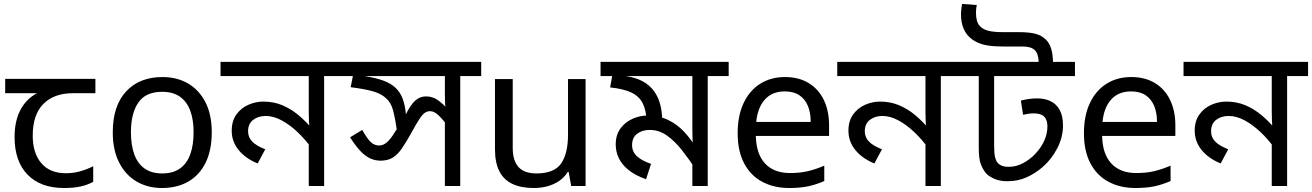

<svg xmlns="http://www.w3.org/2000/svg" viewBox="-20 -932 6574 962"><path d="M301 10Q183 10 118 -57Q53 -124 53 -245Q53 -325 82 -380.5Q111 -436 165 -465H6V-537H458V-465H345Q251 -465 197.5 -411.5Q144 -358 144 -252Q144 -165 187 -114.5Q230 -64 310 -64Q347 -64 381 -73.5Q415 -83 447 -99V-21Q418 -5 383 2.5Q348 10 301 10Z M1041 -269Q1041 -180 1010.5 -117.5Q980 -55 924 -22.5Q868 10 791 10Q720 10 664.5 -22.5Q609 -55 577 -117.5Q545 -180 545 -269Q545 -402 612 -474Q679 -546 794 -546Q867 -546 922.5 -513.5Q978 -481 1009.5 -419.5Q1041 -358 1041 -269ZM636 -269Q636 -206 652.5 -159.5Q669 -113 704 -88Q739 -63 793 -63Q847 -63 882 -88Q917 -113 933.5 -159.5Q950 -206 950 -269Q950 -333 933 -378Q916 -423 881.5 -447.5Q847 -472 792 -472Q710 -472 673 -418Q636 -364 636 -269Z M1709 -622V-551H1604V0H1527V-243L1543 -187Q1510 -233 1471 -270Q1432 -307 1391 -329Q1350 -351 1311 -351Q1274 -351 1248.5 -331.5Q1223 -312 1223 -274Q1223 -244 1244 -222.5Q1265 -201 1309 -184L1271 -113Q1210 -138 1175.5 -180.5Q1141 -223 1141 -277Q1141 -326 1164.5 -358.5Q1188 -391 1224.5 -407Q1261 -423 1299 -423Q1351 -423 1394 -405Q1437 -387 1474.5 -356Q1512 -325 1546 -284L1532 -280Q1529 -303 1528 -325.5Q1527 -348 1527 -371V-551H1085V-622Z M2391 -622V-551H2286V0H2209V-353L2232 -290Q2201 -331 2178.5 -353Q2156 -375 2135 -375Q2121 -375 2109 -367Q2097 -359 2082 -336.5Q2067 -314 2042 -268Q2015 -219 1993 -187.5Q1971 -156 1946.5 -141.5Q1922 -127 1887 -127Q1860 -127 1835.5 -138Q1811 -149 1786.5 -174.5Q1762 -200 1734 -244L1795 -281Q1822 -233 1840 -218Q1858 -203 1879 -203Q1896 -203 1911.5 -213.5Q1927 -224 1945.5 -250Q1964 -276 1988 -321L2011 -354Q2037 -408 2061 -428.5Q2085 -449 2114 -449Q2147 -449 2173.5 -430.5Q2200 -412 2235 -374L2215 -373Q2211 -396 2210 -416.5Q2209 -437 2209 -458V-551H1689V-622ZM1970 -271Q1960 -339 1949.5 -379Q1939 -419 1913 -441Q1888 -464 1845 -475.5Q1802 -487 1737 -495L1752 -571L1806 -551Q1863 -542 1901 -528Q1939 -514 1962.5 -491.5Q1986 -469 1998 -436Q2010 -403 2014 -356Z M2914 -536V0H2842L2829 -71H2825Q2808 -43 2781 -25Q2754 -7 2722 1.5Q2690 10 2655 10Q2591 10 2547.5 -10.5Q2504 -31 2482 -74Q2460 -117 2460 -185V-536H2549V-191Q2549 -127 2578 -95Q2607 -63 2668 -63Q2757 -63 2791.5 -113Q2826 -163 2826 -257V-536Z M3631 -622V-551H3526V0H3449V-135L3467 -82Q3432 -135 3396.5 -180Q3361 -225 3321.5 -253Q3282 -281 3235 -281Q3198 -281 3172.5 -262Q3147 -243 3147 -205Q3147 -172 3171 -149.5Q3195 -127 3242 -111L3217 -34Q3163 -53 3129.5 -80Q3096 -107 3080.5 -139.5Q3065 -172 3065 -208Q3065 -256 3088.5 -288Q3112 -320 3148.5 -336.5Q3185 -353 3222 -353Q3282 -353 3327.5 -331Q3373 -309 3407.5 -272Q3442 -235 3470 -189L3453 -186Q3451 -209 3450 -232.5Q3449 -256 3449 -281V-551H2989V-622ZM3298 -323Q3298 -317 3297.5 -311Q3297 -305 3296 -299L3220 -322Q3218 -380 3200 -415Q3182 -450 3143 -468.5Q3104 -487 3037 -494L3050 -566L3096 -553Q3144 -549 3181.5 -533.5Q3219 -518 3245 -490Q3271 -462 3284.5 -420.5Q3298 -379 3298 -323Z M3913 -546Q3982 -546 4031.5 -516Q4081 -486 4107.5 -431.5Q4134 -377 4134 -304V-251H3767Q3769 -160 3813.5 -112.5Q3858 -65 3938 -65Q3989 -65 4028.5 -74.5Q4068 -84 4110 -102V-25Q4069 -7 4029 1.5Q3989 10 3934 10Q3858 10 3799.5 -21Q3741 -52 3708.5 -113.5Q3676 -175 3676 -264Q3676 -352 3705.5 -415Q3735 -478 3788.5 -512Q3842 -546 3913 -546ZM3912 -474Q3849 -474 3812.5 -433.5Q3776 -393 3769 -321H4042Q4042 -367 4028 -401Q4014 -435 3985.5 -454.5Q3957 -474 3912 -474Z M4799 -622V-551H4694V0H4617V-243L4633 -187Q4600 -233 4561 -270Q4522 -307 4481 -329Q4440 -351 4401 -351Q4364 -351 4338.5 -331.5Q4313 -312 4313 -274Q4313 -244 4334 -222.5Q4355 -201 4399 -184L4361 -113Q4300 -138 4265.5 -180.5Q4231 -223 4231 -277Q4231 -326 4254.5 -358.5Q4278 -391 4314.5 -407Q4351 -423 4389 -423Q4441 -423 4484 -405Q4527 -387 4564.5 -356Q4602 -325 4636 -284L4622 -280Q4619 -303 4618 -325.5Q4617 -348 4617 -371V-551H4175V-622Z M5366 -622V-551H4961V-205Q4961 -161 4966 -143Q4971 -125 4978 -117Q4996 -96 5033 -96Q5072 -96 5107 -115Q5142 -134 5168 -162Q5197 -193 5212.5 -228Q5228 -263 5228 -299Q5228 -331 5212 -347.5Q5196 -364 5159 -364Q5147 -364 5133 -362Q5119 -360 5106 -357L5095 -428Q5114 -433 5134.5 -436Q5155 -439 5178 -439Q5215 -439 5244 -425Q5273 -411 5289.5 -381Q5306 -351 5306 -303Q5306 -244 5277 -188.5Q5248 -133 5204 -95Q5167 -63 5123.5 -43.5Q5080 -24 5028 -24Q4991 -24 4964.5 -35Q4938 -46 4921 -63Q4905 -82 4894.5 -109Q4884 -136 4884 -191V-551H4779V-622ZM5184 -622Q5183 -663 5164.5 -681Q5146 -699 5104 -699H5010Q4945 -699 4909.5 -708Q4874 -717 4849 -736Q4822 -756 4808.5 -787.5Q4795 -819 4795 -859Q4795 -872 4796.5 -884.5Q4798 -897 4800 -912L4874 -907Q4872 -896 4871 -887.5Q4870 -879 4870 -869Q4870 -847 4874.5 -830Q4879 -813 4889 -802Q4903 -786 4929.5 -778.5Q4956 -771 5005 -771H5083Q5136 -771 5167 -763Q5198 -755 5220 -734Q5237 -718 5246 -690.5Q5255 -663 5256 -622Z M5648 -546Q5717 -546 5766.5 -516Q5816 -486 5842.5 -431.5Q5869 -377 5869 -304V-251H5502Q5504 -160 5548.5 -112.5Q5593 -65 5673 -65Q5724 -65 5763.5 -74.5Q5803 -84 5845 -102V-25Q5804 -7 5764 1.5Q5724 10 5669 10Q5593 10 5534.5 -21Q5476 -52 5443.5 -113.5Q5411 -175 5411 -264Q5411 -352 5440.5 -415Q5470 -478 5523.5 -512Q5577 -546 5648 -546ZM5647 -474Q5584 -474 5547.5 -433.5Q5511 -393 5504 -321H5777Q5777 -367 5763 -401Q5749 -435 5720.5 -454.5Q5692 -474 5647 -474Z M6534 -622V-551H6429V0H6352V-243L6368 -187Q6335 -233 6296 -270Q6257 -307 6216 -329Q6175 -351 6136 -351Q6099 -351 6073.5 -331.5Q6048 -312 6048 -274Q6048 -244 6069 -222.5Q6090 -201 6134 -184L6096 -113Q6035 -138 6000.5 -180.5Q5966 -223 5966 -277Q5966 -326 5989.5 -358.5Q6013 -391 6049.5 -407Q6086 -423 6124 -423Q6176 -423 6219 -405Q6262 -387 6299.5 -356Q6337 -325 6371 -284L6357 -280Q6354 -303 6353 -325.5Q6352 -348 6352 -371V-551H5910V-622Z"/></svg>

Font: bangla25
Style: Book
Weight: 400
Designer: Jelle Bosma - Monotype Design Team
Foundry: Monotype Imaging Inc.
Version: Version 2.003